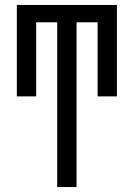

<svg xmlns="http://www.w3.org/2000/svg" viewBox="-20 -540 540 775"><path d="M211 215V-450H126V-151H48V-520H452V-151H374V-450H289V215Z"/></svg>

Font: Iosevka Fuck
Style: Regular
Weight: 400
Monospace: yes
Designer: Belleve Invis
Foundry: Belleve Invis
Version: Version 28.0.7; ttfautohint (v1.8.3)